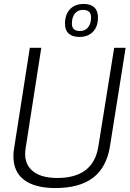

<svg xmlns="http://www.w3.org/2000/svg" viewBox="-20 -942 656 972"><path d="M260 10Q157 10 102.5 -31Q48 -72 48 -150Q48 -161 48.5 -170Q49 -179 52 -195L131 -700H189L110 -193Q98 -120 140.5 -80.5Q183 -41 270 -41Q453 -41 478 -201L558 -700H616L537 -203Q520 -95 451.5 -42.5Q383 10 260 10ZM382 -755Q347 -755 328 -772Q309 -789 309 -821Q309 -869 334.5 -895.5Q360 -922 404 -922Q439 -922 457.5 -904.5Q476 -887 476 -854Q476 -807 450.5 -781Q425 -755 382 -755ZM385 -785Q411 -785 426 -803.5Q441 -822 441 -854Q441 -892 400 -892Q374 -892 359 -873.5Q344 -855 344 -822Q344 -785 385 -785Z"/></svg>

Font: Georama ExtraCondensed Thin Light
Style: Italic
Weight: 300
Italic angle: -9°
Version: Version 1.001